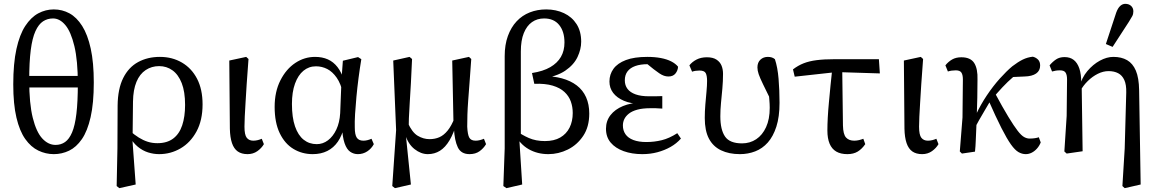

<svg xmlns="http://www.w3.org/2000/svg" viewBox="-20 -789 6027 999"><path d="M260 13Q302 13 339.5 -5Q377 -23 406 -65Q435 -107 451.5 -179.5Q468 -252 468 -360Q468 -464 452 -536.5Q436 -609 407.5 -654Q379 -699 341.5 -719.5Q304 -740 260 -740Q217 -740 179 -719.5Q141 -699 111.5 -654Q82 -609 65.5 -534Q49 -459 49 -350Q49 -247 65.5 -177Q82 -107 111.5 -65.5Q141 -24 179.5 -5.5Q218 13 260 13ZM269 -35Q231 -35 200 -68.5Q169 -102 150.5 -176Q132 -250 132 -372Q132 -466 140 -528.5Q148 -591 164.5 -627Q181 -663 204 -678Q227 -693 256 -693Q291 -693 320 -658.5Q349 -624 367 -549Q385 -474 385 -353Q385 -259 377.5 -197Q370 -135 355 -100Q340 -65 318.5 -50Q297 -35 269 -35ZM91 -334H430V-394H91Z M587 179 591 -17 592 -240Q593 -327 621 -383Q649 -439 698.5 -466Q748 -493 812 -493Q876 -493 926.5 -463.5Q977 -434 1005.5 -379Q1034 -324 1034 -246Q1034 -163 1002.5 -105Q971 -47 919.5 -17Q868 13 808 13Q779 13 750.5 4Q722 -5 697 -25.5Q672 -46 654 -79H646L656 -108Q680 -87 702.5 -73Q725 -59 748.5 -51.5Q772 -44 799 -44Q849 -44 881 -68Q913 -92 928 -137Q943 -182 943 -243Q943 -312 925.5 -356.5Q908 -401 877.5 -423Q847 -445 808 -445Q769 -445 738 -424.5Q707 -404 690 -363Q673 -322 672 -261L670 -82L668 -75L686 171L601 190Z M1268 13Q1237 13 1217 -1Q1197 -15 1187 -44.5Q1177 -74 1176 -119L1173 -474L1261 -493L1273 -482Q1267 -407 1263.5 -351Q1260 -295 1257.5 -254Q1255 -213 1253.5 -182.5Q1252 -152 1252 -130Q1252 -87 1264 -72Q1276 -57 1298 -57Q1310 -57 1321.5 -60Q1333 -63 1342 -67L1353 -39Q1341 -18 1319 -2.5Q1297 13 1268 13Z M1607 13Q1552 13 1507 -14Q1462 -41 1435.5 -96Q1409 -151 1409 -233Q1409 -312 1439 -371Q1469 -430 1516.5 -461.5Q1564 -493 1619 -493Q1657 -493 1686 -480Q1715 -467 1736 -440Q1757 -413 1770 -370H1793L1765 -301Q1754 -353 1732 -384.5Q1710 -416 1682.5 -430Q1655 -444 1624 -444Q1587 -444 1559 -421Q1531 -398 1515 -354Q1499 -310 1499 -248Q1499 -178 1515 -131.5Q1531 -85 1560 -62Q1589 -39 1628 -39Q1660 -39 1686.5 -59Q1713 -79 1730 -115Q1747 -151 1750 -200L1757 -378L1764 -473L1843 -492L1860 -481Q1852 -433 1845.5 -383Q1839 -333 1834.5 -285Q1830 -237 1827.5 -196Q1825 -155 1826 -126Q1826 -88 1836.5 -72.5Q1847 -57 1871 -57Q1882 -57 1893 -60Q1904 -63 1913 -67L1925 -39Q1913 -16 1891 -1.5Q1869 13 1842 13Q1820 13 1802 0.5Q1784 -12 1773 -43.5Q1762 -75 1759 -133L1771 -132Q1760 -84 1738 -52Q1716 -20 1683 -3.5Q1650 13 1607 13Z M2021 179 2041 -112 2026 -474 2111 -493 2124 -482Q2121 -412 2118 -356.5Q2115 -301 2112 -256.5Q2109 -212 2107.5 -174Q2106 -136 2106 -99L2092 -83L2118 171L2035 190ZM2423 13Q2379 13 2362 -22.5Q2345 -58 2342 -120L2340 -122L2333 -474L2420 -493L2432 -482Q2427 -411 2423 -358Q2419 -305 2416 -265Q2413 -225 2412 -192.5Q2411 -160 2411 -130Q2413 -88 2422 -72.5Q2431 -57 2455 -57Q2466 -57 2477.5 -60Q2489 -63 2498 -67L2509 -39Q2496 -17 2475 -2Q2454 13 2423 13ZM2206 13Q2170 13 2136.5 -13.5Q2103 -40 2088 -90H2081L2101 -152Q2124 -100 2153.5 -82.5Q2183 -65 2215 -65Q2243 -65 2266 -75Q2289 -85 2309 -109.5Q2329 -134 2346 -177L2363 -152H2357Q2341 -96 2319 -59Q2297 -22 2269 -4.5Q2241 13 2206 13Z M2599 179 2606 -17V-497Q2606 -556 2622.5 -601.5Q2639 -647 2668 -678Q2697 -709 2736.5 -724.5Q2776 -740 2822 -740Q2873 -740 2914.5 -720.5Q2956 -701 2980 -663.5Q3004 -626 3004 -572Q3004 -533 2985 -492.5Q2966 -452 2921.5 -421.5Q2877 -391 2798 -379V-393Q2857 -394 2903 -381.5Q2949 -369 2981 -344.5Q3013 -320 3029.5 -283Q3046 -246 3046 -198Q3046 -129 3014.5 -82Q2983 -35 2934.5 -11Q2886 13 2833 13Q2776 13 2730.5 -13Q2685 -39 2657 -93H2650L2661 -112Q2695 -87 2731.5 -71Q2768 -55 2815 -55Q2863 -55 2895 -73.5Q2927 -92 2943.5 -125Q2960 -158 2960 -201Q2960 -233 2950 -261Q2940 -289 2917 -310.5Q2894 -332 2855.5 -343.5Q2817 -355 2760 -353L2748 -409Q2806 -418 2843 -439.5Q2880 -461 2898.5 -493Q2917 -525 2917 -568Q2917 -625 2889.5 -659Q2862 -693 2811 -693Q2775 -693 2748 -674Q2721 -655 2705.5 -617Q2690 -579 2690 -521V-79L2682 -66L2697 171L2615 190Z M3322 13Q3268 13 3225 -2.5Q3182 -18 3157.5 -47Q3133 -76 3133 -119Q3133 -160 3156.5 -190Q3180 -220 3221 -237Q3262 -254 3314 -255V-248Q3263 -249 3226.5 -264.5Q3190 -280 3170.5 -305.5Q3151 -331 3151 -365Q3151 -402 3172 -431Q3193 -460 3236.5 -476.5Q3280 -493 3348 -493Q3387 -493 3418.5 -487Q3450 -481 3472.5 -469.5Q3495 -458 3508 -442Q3507 -422 3494.5 -406.5Q3482 -391 3458 -391Q3446 -391 3434.5 -395Q3423 -399 3410.5 -407.5Q3398 -416 3381 -429L3334 -467L3407 -465L3422 -447Q3404 -451 3387 -453Q3370 -455 3350 -455Q3312 -455 3285.5 -445.5Q3259 -436 3245 -417.5Q3231 -399 3231 -371Q3231 -345 3245 -326.5Q3259 -308 3287 -298Q3315 -288 3357 -288Q3373 -288 3388.5 -288Q3404 -288 3426 -289V-224Q3402 -226 3390 -226Q3378 -226 3366 -226Q3324 -226 3296.5 -218.5Q3269 -211 3252.5 -198Q3236 -185 3228.5 -169.5Q3221 -154 3221 -136Q3221 -110 3234.5 -90.5Q3248 -71 3275.5 -60.5Q3303 -50 3343 -50Q3384 -50 3423 -59.5Q3462 -69 3504 -96L3523 -68Q3500 -42 3469 -24.5Q3438 -7 3401 3Q3364 13 3322 13Z M3830 13Q3773 13 3731.5 -7Q3690 -27 3668.5 -68Q3647 -109 3647 -175Q3647 -209 3650 -245Q3653 -281 3656 -312.5Q3659 -344 3659 -368Q3659 -395 3652 -408.5Q3645 -422 3619 -422Q3609 -422 3599 -420.5Q3589 -419 3581 -416L3567 -449Q3581 -467 3604 -479Q3627 -491 3658 -491Q3690 -491 3708.5 -478.5Q3727 -466 3734.5 -447Q3742 -428 3742 -405Q3742 -366 3738.5 -328Q3735 -290 3731.5 -254Q3728 -218 3728 -184Q3728 -114 3752.5 -78.5Q3777 -43 3841 -43Q3882 -43 3914.5 -64.5Q3947 -86 3966 -127.5Q3985 -169 3985 -228Q3985 -248 3983 -269.5Q3981 -291 3979 -318H3998V-253Q3967 -316 3950.5 -350Q3934 -384 3927.5 -403Q3921 -422 3921 -438Q3921 -464 3936.5 -478.5Q3952 -493 3975 -493Q3987 -493 3996 -490Q4005 -487 4012 -481Q4026 -439 4031 -379Q4036 -319 4036 -254Q4036 -181 4019.5 -130Q4003 -79 3975 -47.5Q3947 -16 3909.5 -1.5Q3872 13 3830 13Z M4115 -390 4106 -428Q4132 -448 4161 -459.5Q4190 -471 4229 -476Q4268 -481 4322 -481H4553L4558 -407L4333 -414ZM4389 13Q4354 13 4331 -0.5Q4308 -14 4296.5 -41.5Q4285 -69 4285 -110Q4285 -141 4287 -178Q4289 -215 4293 -257Q4297 -299 4301.5 -346.5Q4306 -394 4312 -446H4362L4366 -136Q4367 -90 4382 -73.5Q4397 -57 4425 -57Q4437 -57 4449.5 -60Q4462 -63 4472 -67L4482 -39Q4465 -14 4443 -0.5Q4421 13 4389 13Z M4778 13Q4747 13 4727 -1Q4707 -15 4697 -44.5Q4687 -74 4686 -119L4683 -474L4771 -493L4783 -482Q4777 -407 4773.5 -351Q4770 -295 4767.5 -254Q4765 -213 4763.5 -182.5Q4762 -152 4762 -130Q4762 -87 4774 -72Q4786 -57 4808 -57Q4820 -57 4831.5 -60Q4843 -63 4852 -67L4863 -39Q4851 -18 4829 -2.5Q4807 13 4778 13Z M4985 10 4974 -1 4988 -178 4990 -376Q4990 -399 4982.5 -411Q4975 -423 4953 -423Q4942 -423 4931.5 -421.5Q4921 -420 4912 -417L4899 -449Q4914 -468 4934 -479.5Q4954 -491 4982 -491Q5030 -491 5049 -461Q5068 -431 5066 -374Q5066 -333 5065 -280Q5064 -227 5062 -178V-174Q5061 -145 5059.5 -115.5Q5058 -86 5057 -57Q5056 -28 5053 0ZM5043 -104 5024 -153H5041L5058 -192Q5082 -244 5114.5 -292.5Q5147 -341 5182 -380Q5217 -419 5247 -444Q5277 -467 5301.5 -479Q5326 -491 5354 -494Q5370 -490 5381 -479Q5392 -468 5392 -448Q5392 -421 5371 -406.5Q5350 -392 5311 -391L5222 -387L5318 -439Q5284 -416 5253.5 -390Q5223 -364 5195.5 -334.5Q5168 -305 5141 -273L5134 -266Q5119 -240 5104 -215Q5089 -190 5074 -163.5Q5059 -137 5043 -104ZM5317 13Q5298 13 5279.5 2.5Q5261 -8 5240 -37.5Q5219 -67 5190.5 -123Q5162 -179 5122 -270L5155 -308Q5198 -228 5227 -180.5Q5256 -133 5275 -108.5Q5294 -84 5308.5 -76Q5323 -68 5337 -68Q5352 -68 5365 -70Q5378 -72 5385 -75L5395 -48Q5388 -30 5375.5 -16Q5363 -2 5348 5.5Q5333 13 5317 13Z M5518 -1 5530 -186 5532 -376Q5532 -399 5524.5 -411Q5517 -423 5495 -423Q5484 -423 5474 -421.5Q5464 -420 5454 -417L5441 -449Q5457 -468 5475 -480Q5493 -492 5519 -492Q5548 -492 5567 -477Q5586 -462 5596 -432.5Q5606 -403 5606 -356L5608 -355L5613 -2L5530 10ZM5820 179 5832 -17 5840 -308Q5841 -348 5830 -372.5Q5819 -397 5798 -408Q5777 -419 5748 -419Q5720 -419 5692 -405Q5664 -391 5640 -367.5Q5616 -344 5601 -316L5588 -337H5597Q5608 -384 5637.5 -419Q5667 -454 5703 -473.5Q5739 -493 5773 -493Q5815 -493 5844.5 -476Q5874 -459 5890 -421.5Q5906 -384 5907 -320L5915 171L5832 190ZM5734 -560 5788 -724Q5797 -748 5809 -758.5Q5821 -769 5835 -769Q5854 -769 5865.5 -758Q5877 -747 5877 -730Q5877 -716 5871.5 -705.5Q5866 -695 5854 -676L5769 -545Z"/></svg>

Font: Source Serif 4 18pt
Style: Regular
Weight: 400
Designer: Frank Grießhammer
Foundry: Adobe Systems Incorporated
Version: Version 4.004;hotconv 1.0.116;makeotfexe 2.5.65601